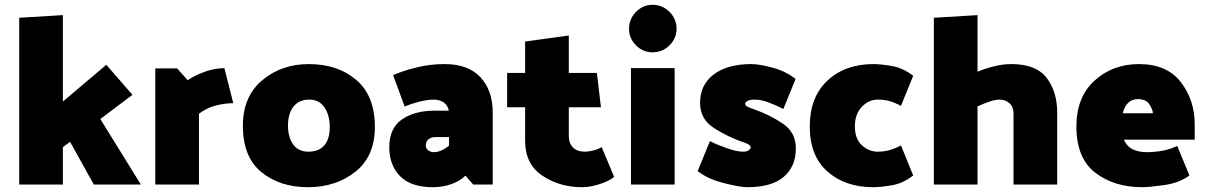

<svg xmlns="http://www.w3.org/2000/svg" viewBox="-20 -769 5028 800"><path d="M242 -156V0H60V-695L242 -706V-346L423 -499L532 -374L398 -273L567 0H371L272 -178Z M627 0V-484H718L762 -435Q792 -455 833 -470Q874 -485 915 -485L952 -339Q916 -339 878 -329Q840 -319 809 -295V0Z M992 -245Q992 -367 1072.5 -434.5Q1153 -502 1267 -502Q1387 -502 1464.5 -436Q1542 -370 1542 -240Q1542 -118 1461 -53.5Q1380 11 1263 11Q1146 11 1069 -52Q992 -115 992 -245ZM1180 -245Q1180 -196 1202 -166.5Q1224 -137 1265 -137Q1308 -137 1331 -163Q1354 -189 1354 -240Q1354 -289 1332 -321.5Q1310 -354 1269 -354Q1226 -354 1203 -325Q1180 -296 1180 -245Z M1754 -163Q1754 -151 1764 -143Q1774 -135 1787 -135Q1803 -135 1819 -142Q1835 -149 1851 -162V-198H1795Q1777 -198 1765.5 -188.5Q1754 -179 1754 -163ZM1618 -456Q1656 -473 1714 -487.5Q1772 -502 1832 -502Q1931 -502 1982 -447Q2033 -392 2033 -300V0H1952L1919 -37Q1897 -15 1861 -2Q1825 11 1784 11Q1692 11 1647 -35Q1602 -81 1602 -156Q1602 -235 1655 -271.5Q1708 -308 1792 -308H1850Q1846 -330 1829 -342Q1812 -354 1787 -354Q1762 -354 1728 -345.5Q1694 -337 1666 -325Z M2539 -32Q2521 -16 2480.5 -2.5Q2440 11 2405 11Q2312 11 2240 -37Q2168 -85 2168 -182V-322H2093V-465H2168V-596L2350 -621V-465H2467L2484 -322H2350V-202Q2350 -172 2367.5 -154.5Q2385 -137 2417 -137Q2430 -137 2450 -141.5Q2470 -146 2487 -156Z M2699 -551Q2659 -551 2630 -580Q2601 -609 2601 -649Q2601 -690 2630 -719.5Q2659 -749 2699 -749Q2740 -749 2769.5 -719.5Q2799 -690 2799 -649Q2799 -609 2769.5 -580Q2740 -551 2699 -551ZM2609 0V-485H2791V0Z M3085 -337Q3085 -330 3092.5 -325.5Q3100 -321 3126 -312Q3186 -291 3241 -254.5Q3296 -218 3296 -151Q3296 -75 3245.5 -32Q3195 11 3094 11Q3064 11 2996.5 -6Q2929 -23 2887 -56L2938 -181Q2967 -166 3008.5 -151.5Q3050 -137 3076 -137Q3092 -137 3100 -143Q3108 -149 3108 -154Q3108 -161 3100 -166.5Q3092 -172 3070 -179Q3010 -200 2953.5 -236.5Q2897 -273 2897 -340Q2897 -416 2954 -459Q3011 -502 3112 -502Q3142 -502 3197.5 -487.5Q3253 -473 3295 -440L3244 -315Q3215 -330 3183 -342Q3151 -354 3125 -354Q3103 -354 3094 -348Q3085 -342 3085 -337Z M3734 -328Q3705 -343 3684 -348.5Q3663 -354 3637 -354Q3600 -354 3571 -324Q3542 -294 3542 -242Q3542 -191 3571 -164Q3600 -137 3637 -137Q3661 -137 3683 -142.5Q3705 -148 3734 -163L3785 -38Q3743 -5 3696 3Q3649 11 3619 11Q3501 11 3427.5 -54.5Q3354 -120 3354 -242Q3354 -364 3427.5 -433Q3501 -502 3619 -502Q3649 -502 3696 -494Q3743 -486 3785 -453Z M3871 0V-695L4053 -706V-470Q4083 -483 4121 -492.5Q4159 -502 4194 -502Q4297 -502 4341 -444.5Q4385 -387 4385 -300V0H4203V-296Q4203 -324 4186 -339Q4169 -354 4144 -354Q4127 -354 4101 -345Q4075 -336 4053 -326V0Z M4465 -242Q4465 -364 4540.5 -433Q4616 -502 4726 -502Q4842 -502 4900 -427Q4958 -352 4958 -250V-187H4663Q4675 -159 4699.5 -147Q4724 -135 4758 -135Q4790 -135 4823.5 -141Q4857 -147 4885 -161L4936 -38Q4894 -7 4832 2Q4770 11 4740 11Q4622 11 4543.5 -49.5Q4465 -110 4465 -242ZM4784 -297Q4783 -313 4769 -334.5Q4755 -356 4721 -356Q4696 -356 4680.5 -340.5Q4665 -325 4658 -297Z"/></svg>

Font: Palanquin Dark
Style: Bold
Weight: 700
Designer: Pria Ravichandran
Version: Version 1.000